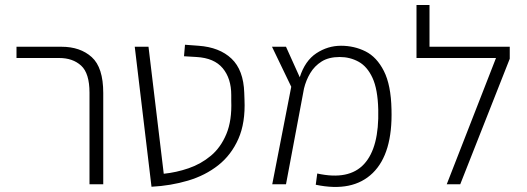

<svg xmlns="http://www.w3.org/2000/svg" viewBox="-20 -737 2109 768"><path d="M338 0V-366Q338 -444 304.5 -474.5Q271 -505 217 -505H46V-550H226Q301 -550 347 -508.5Q393 -467 393 -365V0Z M586 10 519 -550H574L635 -42Q685 -47 734.5 -64Q784 -81 823.5 -114Q863 -147 885.5 -201Q908 -255 905 -334V-357Q905 -423 871 -464Q837 -505 766 -509L716 -512L720 -558L774 -554Q858 -548 906 -502.5Q954 -457 957 -366L958 -338Q962 -246 933.5 -181.5Q905 -117 853 -76Q801 -35 732 -14.5Q663 6 586 10Z M1069 0 1145 -390 1068 -550H1124L1179 -428Q1200 -494 1245.5 -524Q1291 -554 1344 -554Q1397 -554 1442 -531.5Q1487 -509 1515.5 -453Q1544 -397 1546 -299Q1551 -123 1471 -45Q1391 33 1243 2L1249 -43Q1376 -15 1436.5 -81Q1497 -147 1493 -299Q1491 -380 1470 -425.5Q1449 -471 1414.5 -490Q1380 -509 1339 -509Q1295 -509 1266.5 -491Q1238 -473 1221 -444.5Q1204 -416 1196 -383L1124 0Z M1767 0 1964 -505H1646V-717H1698V-550H2019V-502L1821 0Z"/></svg>

Font: Assistant Light
Style: Regular
Weight: 300
Designer: Hebrew By Ben Nathan, Latin by Paul Hunt
Version: Version 3.000